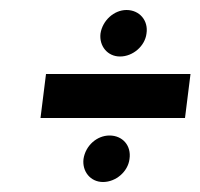

<svg xmlns="http://www.w3.org/2000/svg" viewBox="-20 -425 401 384"><path d="M199 -154C174 -154 151 -134 147 -107C144 -82 161 -61 186 -61C212 -61 236 -82 239 -107C243 -134 225 -154 199 -154ZM72 -277 61 -189H350L361 -277ZM233 -405C208 -405 185 -384 181 -358C178 -333 195 -312 220 -312C246 -312 270 -333 273 -358C277 -384 259 -405 233 -405Z"/></svg>

Font: Hussar Tani
Style: Kurs
Weight: 700
Foundry: Cannot Into Space Fonts
Version: Version 0.92